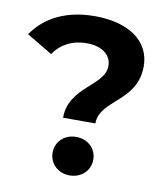

<svg xmlns="http://www.w3.org/2000/svg" viewBox="-81 -780 749 855"><g transform="rotate(10 293.5 -352.0)"><path d="M364 -241C364 -349 532 -367 532 -528C532 -645 430 -711 280 -711C148 -711 55 -661 0 -580L116 -511C148 -558 199 -586 265 -586C333 -586 377 -553 377 -503C377 -412 218 -382 218 -241ZM291 7C345 7 383 -32 383 -80C383 -129 345 -167 291 -167C237 -167 199 -129 199 -80C199 -32 237 7 291 7Z"/></g></svg>

Font: Montserrat-Alt1
Style: Bold
Weight: 700
Designer: Differentunic
Foundry: Differentunic
Version: Version 7.222